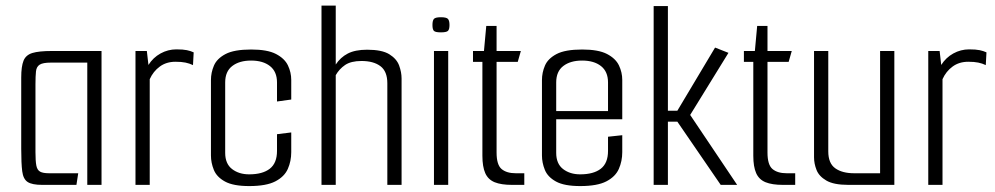

<svg xmlns="http://www.w3.org/2000/svg" viewBox="-20 -649 3493 674"><path d="M128.4 0Q92.5 0 77 -10.2Q61.5 -20.3 58 -47.9Q54.5 -75.5 54.5 -126.8V-376.8Q54.5 -415.8 62.6 -435.9Q70.6 -455.9 93.7 -463Q116.7 -470 161.7 -470H336.4V0H286.4V-429.2H158.5Q130.5 -429.2 119.3 -422Q108 -414.8 106.3 -398.4Q104.5 -382 104.5 -352.8V-115Q104.5 -84.2 107.5 -68.2Q110.5 -52.2 120.7 -46.5Q130.8 -40.8 152.1 -40.8H254.6L248.3 0Z M455.6 0V-470H495.5L501.1 -421Q517.4 -446.9 543.5 -461.3Q569.6 -475.7 599.3 -475.7Q622.9 -475.7 636 -472.9Q649.1 -470.2 659.9 -465.2L657.5 -420.5Q645.2 -426.4 631.1 -429.3Q617 -432.2 596.1 -432.2Q563.8 -432.2 540.9 -415.3Q517.9 -398.5 505.6 -371V0Z M854.8 4.2Q798.7 4.2 769.7 -11.8Q740.6 -27.8 730.6 -52.8Q720.5 -77.8 720.5 -103.1V-367.9Q720.5 -394.2 731 -418.7Q741.4 -443.2 771.6 -459.2Q801.8 -475.2 861.7 -475.2Q918.5 -475.2 948.8 -459.5Q979.2 -443.7 990.8 -419.3Q1002.4 -394.8 1002.4 -368.4V-299.6L952.4 -292.7V-359.6Q952.4 -397.6 927.8 -417Q903.3 -436.4 861.5 -436.4Q820.4 -436.4 795.5 -417.4Q770.5 -398.4 770.5 -359.6V-112.3Q770.5 -74.1 794.7 -55.5Q818.8 -37 854.5 -37Q901.8 -37 927.1 -56.7Q952.4 -76.4 952.4 -119.2V-177.9L1002.4 -184.1V-114.9Q1002.4 -83.3 990.4 -56.1Q978.4 -28.8 946.5 -12.3Q914.7 4.2 854.8 4.2Z M1108.6 -629.3H1158.6V-422.5Q1174.9 -447.5 1200.8 -461Q1226.7 -474.5 1268.9 -474.5Q1320.7 -474.5 1346.6 -458.6Q1372.4 -442.6 1381.1 -419.1Q1389.7 -395.6 1389.7 -373.6V0H1339.7V-356.7Q1339.7 -398.5 1315.5 -416.7Q1291.4 -434.9 1249 -434.9Q1212.2 -434.9 1191.5 -420.9Q1170.9 -406.8 1158.6 -385.2V0H1108.6Z M1503.4 0V-470H1553.4V0ZM1527.6 -535.4Q1508.6 -535.4 1503.3 -540.5Q1498.1 -545.7 1498.1 -561.2Q1498.1 -576.8 1503.3 -582.7Q1508.6 -588.5 1527.6 -588.5Q1546.8 -588.5 1552.4 -582.7Q1557.9 -576.8 1557.9 -561.2Q1557.9 -545.7 1552.4 -540.5Q1546.8 -535.4 1527.6 -535.4Z M1777.4 0Q1739.4 0 1716.4 -9.3Q1693.4 -18.7 1683.4 -41.3Q1673.4 -64 1673.4 -102V-431.8H1640.4V-470H1678.9L1687 -558H1723.2V-470H1808.4L1797.5 -431.8H1723.2V-113.5Q1723.2 -70.4 1740.8 -55.6Q1758.5 -40.8 1790.5 -40.8H1820.5V0Z M2016.8 4.2Q1960.7 4.2 1931.7 -11.8Q1902.6 -27.8 1892.6 -52.8Q1882.5 -77.8 1882.5 -103.1V-367.9Q1882.5 -394.2 1893 -418.7Q1903.4 -443.2 1933.6 -459.2Q1963.8 -475.2 2023.7 -475.2Q2080.5 -475.2 2110.8 -459.5Q2141.2 -443.7 2152.8 -419.3Q2164.4 -394.8 2164.4 -368.4V-254.2L2114.4 -251.9V-359.6Q2114.4 -397.6 2089.8 -417Q2065.3 -436.4 2023.5 -436.4Q1982.4 -436.4 1957.5 -417.4Q1932.5 -398.4 1932.5 -359.6V-112.3Q1932.5 -74.1 1956.7 -55.5Q1980.8 -37 2016.5 -37Q2063.8 -37 2089.1 -56.7Q2114.4 -76.4 2114.4 -119.2V-169L2164.4 -174.4V-114.9Q2164.4 -83.3 2152.4 -56.1Q2140.4 -28.8 2108.5 -12.3Q2076.7 4.2 2016.8 4.2ZM1890.8 -230.4V-259.2H2164.4V-230.4Z M2274.6 0V-627.7H2324.6V0ZM2510 0 2357.7 -222H2302.8V-260.2H2357.7L2490.2 -482L2537.2 -463.5L2402.8 -245.5L2567.7 0Z M2728.4 0Q2690.4 0 2667.4 -9.3Q2644.4 -18.7 2634.4 -41.3Q2624.4 -64 2624.4 -102V-431.8H2591.4V-470H2629.9L2638 -558H2674.2V-470H2759.4L2748.5 -431.8H2674.2V-113.5Q2674.2 -70.4 2691.8 -55.6Q2709.5 -40.8 2741.5 -40.8H2771.5V0Z M2958.3 0Q2906.6 0 2880.8 -15.2Q2854.9 -30.3 2846.3 -52.6Q2837.6 -74.8 2837.6 -96.8V-470H2887.6V-117.5Q2887.6 -75.6 2912.2 -58.2Q2936.7 -40.8 2978.3 -40.8H3069.5V-470H3119.5V0Z M3238.6 0V-470H3278.5L3284.1 -421Q3300.4 -446.9 3326.5 -461.3Q3352.6 -475.7 3382.3 -475.7Q3405.9 -475.7 3419 -472.9Q3432.1 -470.2 3442.9 -465.2L3440.5 -420.5Q3428.2 -426.4 3414.1 -429.3Q3400 -432.2 3379.1 -432.2Q3346.8 -432.2 3323.9 -415.3Q3300.9 -398.5 3288.6 -371V0Z"/></svg>

Font: Smooch Sans Thin
Style: Regular
Weight: 100
Designer: Robert E. Leuschke
Foundry: Robert E. Leuschke
Version: Version 1.010